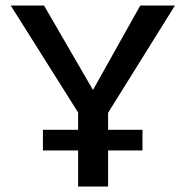

<svg xmlns="http://www.w3.org/2000/svg" viewBox="-20 -678 675 698"><path d="M373 -206H498V-131H373V0H264V-131H136V-206H264V-269L19 -658H140L318 -351L490 -658H616L373 -268Z"/></svg>

Font: Ysabeau SC Semibold
Style: Regular
Weight: 600
Designer: Christian Thalmann (Catharsis Fonts)
Version: Version 0.003